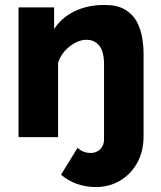

<svg xmlns="http://www.w3.org/2000/svg" viewBox="-20 -555 651 777"><path d="M368 202Q328 202 292 189.5Q256 177 227 152L294 43Q315 64 348 64Q370 64 385.5 49Q401 34 401 9V-295Q401 -347 381.5 -370.5Q362 -394 330 -394Q297 -394 263 -368Q229 -342 215 -301V0H55V-525H199V-437Q228 -483 281 -509Q334 -535 403 -535Q454 -535 485.5 -516.5Q517 -498 533 -468.5Q549 -439 555 -404Q561 -369 561 -336V-3Q561 57 535.5 103.5Q510 150 466 176Q422 202 368 202Z"/></svg>

Font: Raleway ExtraBold
Style: Regular
Weight: 800
Designer: Matt McInerney, Pablo Impallari, Rodrigo Fuenzalida
Foundry: Matt McInerney, Pablo Impallari, Rodrigo Fuenzalida
Version: Version 4.026